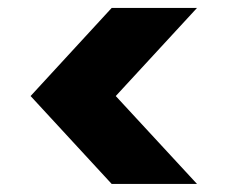

<svg xmlns="http://www.w3.org/2000/svg" viewBox="-20 -591 591 482"><path d="M270.6 -349.9 474.6 -129.2H260.4L56.8 -349.9L260.4 -571.1H474.6Z"/></svg>

Font: Poppins Variable
Style: Regular
Weight: 100
Designer: Jonny Pinhorn
Foundry: Indian Type Foundry
Version: Version 6.000